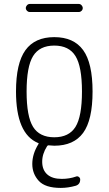

<svg xmlns="http://www.w3.org/2000/svg" viewBox="-20 -715 540 955"><path d="M355.5 -436Q323.2 -488.3 250 -488.3Q176.8 -488.3 144.5 -436Q112.3 -383.8 112.3 -259.8Q112.3 -135.7 144.5 -84Q176.8 -32.2 250 -32.2Q323.2 -32.2 355.5 -84Q387.7 -135.7 387.7 -259.8Q387.7 -383.8 355.5 -436ZM168.9 -3.9Q59.6 -49.8 59.6 -259.8Q59.6 -400.4 106.4 -465.3Q153.3 -530.3 250 -530.3Q346.7 -530.3 393.6 -465.8Q440.4 -401.4 440.4 -259.8Q440.4 -118.2 393.6 -54.2Q346.7 9.8 250 9.8Q239.3 9.8 220.7 7.8Q216.8 7.8 213.9 12.7Q189.5 50.8 189.9 90.8Q190.4 130.9 215.3 152.8Q240.2 174.8 287.1 174.8Q325.2 174.8 358.4 163.1Q365.2 160.2 372.1 165Q378.9 169.9 378.9 177.7Q378.9 202.1 356.4 209Q318.4 219.7 282.2 219.7Q205.1 219.7 172.9 184.6Q140.6 149.4 140.6 100.6Q140.6 50.8 170.9 2Q174.8 -2 168.9 -3.9ZM127.9 -695.3H372.1Q379.9 -695.3 385.7 -689Q391.6 -682.6 391.6 -674.8Q391.6 -667 385.7 -661.1Q379.9 -655.3 372.1 -655.3H127.9Q120.1 -655.3 114.3 -661.1Q108.4 -667 108.4 -674.8Q108.4 -682.6 114.3 -689Q120.1 -695.3 127.9 -695.3Z"/></svg>

Font: Rounded-L Mgen+ 1mn light
Style: Regular
Weight: 200
Designer: [Source Han Sans]
Ryoko NISHIZUKA  (kana & ideographs); Paul D. Hunt (Latin, Greek & Cyrillic); Wenlong ZHANG  (bopomofo
Version: Version 1.059.20150602